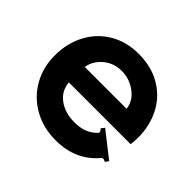

<svg xmlns="http://www.w3.org/2000/svg" viewBox="-125 -632 805 805"><g transform="rotate(45 278.0 -229.5)"><path d="M526 -231Q526 -210 523 -189H157Q161 -141 199 -114Q237 -87 290 -87Q326 -87 350.5 -97Q375 -107 394 -127Q396 -131 396 -132Q396 -136 393 -140.5Q390 -145 387 -147L399 -162L510 -75L499 -60Q484 -69 478 -62Q408 22 290 22Q214 22 156 -11.5Q98 -45 66.5 -101.5Q35 -158 35 -227Q35 -300 66 -358Q97 -416 152.5 -448.5Q208 -481 279 -481Q356 -481 412 -447.5Q468 -414 497 -357Q526 -300 526 -231ZM406 -282Q402 -323 364.5 -351.5Q327 -380 280 -380Q233 -380 199 -351.5Q165 -323 158 -282Z"/></g></svg>

Font: Aoboshi One
Style: Regular
Weight: 400
Designer: IKIMOJI
Foundry: Natsumi Matsuba
Version: Version 1.000; ttfautohint (v1.8.3)